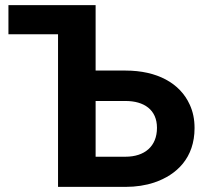

<svg xmlns="http://www.w3.org/2000/svg" viewBox="-20 -731 810 751"><path d="M13 -711V-597H207V0H471C512 0 550 -6 583 -17C672 -47 741 -114 741 -230C741 -264 735 -294 722 -322C684 -406 594 -455 471 -455H354V-711ZM594 -231C594 -158 545 -118 471 -118H354V-336H471C543 -336 594 -302 594 -231Z"/></svg>

Font: Asimov
Style: Regular
Weight: 500
Designer: Google
Version: Version 2.000980; 2014